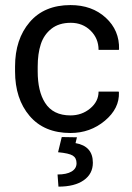

<svg xmlns="http://www.w3.org/2000/svg" viewBox="-20 -503 511 741"><path d="M338.4 125Q338.4 168 303.2 192.6Q268.1 217.3 205.6 217.3L202.1 170.4Q237.3 170.4 256.3 158.9Q275.4 147.5 275.4 127Q275.4 106.4 260.7 97.4Q246.1 88.4 204.1 84.5L218.3 25.9L276.9 26.9L271.5 49.3Q338.4 61 338.4 125ZM125.5 -227.5Q125.5 -150.9 153.8 -106.4Q184.6 -57.6 252 -57.6Q295.9 -57.6 328.1 -84.5Q360.4 -111.3 360.4 -149.4H438L439 -146.5Q441.4 -84.5 384.8 -37.1Q328.1 10.3 252 10.3Q150.4 10.3 94.2 -55.7Q38.1 -121.6 38.1 -227.5V-246.1Q38.1 -351.6 94.5 -417.5Q150.9 -483.4 252 -483.4Q335 -483.4 388.2 -434.6Q441.4 -385.7 439.5 -313L438.5 -310.5H360.4Q360.4 -354.5 329.6 -384.8Q298.8 -415 253.2 -415Q207.5 -415 178.5 -392.1Q149.4 -369.1 137.5 -332.5Q125.5 -295.9 125.5 -246.1Z"/></svg>

Font: Yantramanav
Style: Regular
Weight: 400
Version: Version 1.001;PS 1.0;hotconv 1.0.72;makeotf.lib2.5.5900; ttf